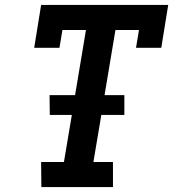

<svg xmlns="http://www.w3.org/2000/svg" viewBox="-20 -755 715 775"><path d="M147 0 146 -101H238L270 -291H181L180 -371H283L327 -634H232L220 -562H118L146 -735H659L631 -562H529L541 -634H446L402 -371H482V-291H389L357 -101H436V0Z"/></svg>

Font: Iosevka Etoile
Style: Bold Italic
Weight: 700
Italic angle: -9°
Designer: Belleve Invis
Foundry: Belleve Invis
Version: Version 28.1.0; ttfautohint (v1.8.4)